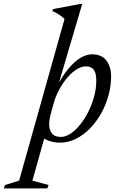

<svg xmlns="http://www.w3.org/2000/svg" viewBox="-149 -736 622 1004"><path d="M116.5 -140.5Q111 -119 109.5 -106Q108 -93 108 -85.5Q108 -58.5 122 -39.2Q136 -20 169.5 -20Q193.5 -20 219.2 -36.8Q245 -53.5 269 -83Q293 -112.5 312.2 -150.2Q331.5 -188 343 -230.5Q354.5 -273 354.5 -315.5Q354.5 -353 341.5 -371Q328.5 -389 300 -389Q280 -389 259 -377.5Q238 -366 218.2 -346.5Q198.5 -327 181.2 -301.8Q164 -276.5 151.2 -249Q138.5 -221.5 131.5 -195ZM146.5 -260.5 142.5 -273Q176 -337.5 208.8 -376.8Q241.5 -416 272.8 -434Q304 -452 331.5 -452Q384 -452 408 -418.5Q432 -385 432 -338Q432 -286 418 -235.8Q404 -185.5 379 -141.2Q354 -97 320.2 -63Q286.5 -29 246.8 -9.5Q207 10 164 10Q130.5 10 98.8 -2.8Q67 -15.5 52 -41L89.5 -38L20.5 208.5L105 231.5L98.5 249H-129L-123 231.5L-49 208.5L188.5 -637Q179.5 -645.5 170.2 -652.2Q161 -659 150.2 -665.5Q139.5 -672 125 -677.5L128 -688.5L271.5 -715.5H281Z"/></svg>

Font: Newsreader 28pt
Style: Italic
Weight: 400
Italic angle: -17°
Version: Version 1.003